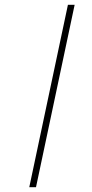

<svg xmlns="http://www.w3.org/2000/svg" viewBox="-20 -780 385 800"><path d="M102 0H130L291 -760H263Z"/></svg>

Font: Noto Serif Display Condensed Thin
Style: Italic
Weight: 100
Width: 3
Italic angle: -12°
Designer: Monotype Design Team
Foundry: Monotype Imaging Inc.
Version: Version 2.009